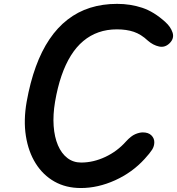

<svg xmlns="http://www.w3.org/2000/svg" viewBox="-20 -948 893 968"><path d="M387.5 0Q312.5 0 254.8 -32.5Q197 -65 160 -124Q123 -183 110.5 -262.5Q98 -342 114.5 -435.5Q132 -533.5 160.8 -612.2Q189.5 -691 229.5 -750.2Q269.5 -809.5 320.8 -849.2Q372 -889 434.5 -908.8Q497 -928.5 570.5 -928.5Q637.5 -928.5 697 -908.8Q756.5 -889 813.5 -837Q840.5 -813 850 -783.8Q859.5 -754.5 835.5 -730.5Q812 -707 782 -713.5Q752 -720 725.5 -743Q691.5 -775 654.8 -787.5Q618 -800 569.5 -800Q519.5 -800 477.2 -785.2Q435 -770.5 400 -741.2Q365 -712 337.5 -668Q310 -624 290 -565.8Q270 -507.5 257.5 -434.5Q246.5 -368.5 250.5 -312.8Q254.5 -257 272.2 -215.5Q290 -174 319.8 -151.2Q349.5 -128.5 389 -128.5Q450.5 -128.5 510.8 -156.8Q571 -185 615 -234.5Q640.5 -262.5 661.8 -271.5Q683 -280.5 700 -280.5Q728 -280.5 743 -265.8Q758 -251 758 -231Q758 -211 747 -193.5Q736 -176 709 -146.5Q647 -78.5 560.5 -39.2Q474 0 387.5 0Z"/></svg>

Font: Edu VIC WA NT Hand Pre
Style: Regular
Weight: 400
Designer: Tina and Corey Anderson, Eben Sorkin, Mirko Velimirovic
Foundry: Google for Education
Version: Version 1.000